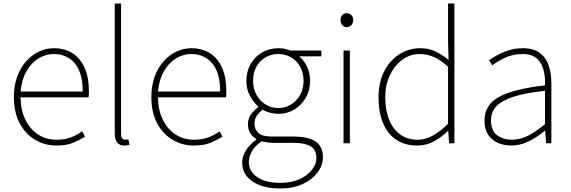

<svg xmlns="http://www.w3.org/2000/svg" viewBox="-20 -814 3243 1091"><path d="M300 13Q234 13 179 -20Q124 -53 91.5 -114.5Q59 -176 59 -262Q59 -327 77.5 -378Q96 -429 128.5 -465.5Q161 -502 201.5 -521Q242 -540 286 -540Q347 -540 391.5 -512Q436 -484 460.5 -429.5Q485 -375 485 -297Q485 -289 485 -280.5Q485 -272 483 -261H97Q97 -192 122.5 -137.5Q148 -83 194 -51.5Q240 -20 302 -20Q347 -20 382 -33Q417 -46 447 -68L463 -37Q433 -19 396 -3Q359 13 300 13ZM97 -294H450Q450 -401 405 -454Q360 -507 286 -507Q239 -507 198 -481.5Q157 -456 130 -408.5Q103 -361 97 -294Z M686 13Q669 13 657 5.5Q645 -2 638.5 -18Q632 -34 632 -59V-794H668V-53Q668 -37 674 -28.5Q680 -20 690 -20Q693 -20 697 -20.5Q701 -21 709 -22L716 9Q709 10 703 11.5Q697 13 686 13Z M1081 13Q1015 13 960 -20Q905 -53 872.5 -114.5Q840 -176 840 -262Q840 -327 858.5 -378Q877 -429 909.5 -465.5Q942 -502 982.5 -521Q1023 -540 1067 -540Q1128 -540 1172.5 -512Q1217 -484 1241.5 -429.5Q1266 -375 1266 -297Q1266 -289 1266 -280.5Q1266 -272 1264 -261H878Q878 -192 903.5 -137.5Q929 -83 975 -51.5Q1021 -20 1083 -20Q1128 -20 1163 -33Q1198 -46 1228 -68L1244 -37Q1214 -19 1177 -3Q1140 13 1081 13ZM878 -294H1231Q1231 -401 1186 -454Q1141 -507 1067 -507Q1020 -507 979 -481.5Q938 -456 911 -408.5Q884 -361 878 -294Z M1572 257Q1505 257 1456.5 238.5Q1408 220 1382 187Q1356 154 1356 110Q1356 75 1377.5 40.5Q1399 6 1436 -20V-24Q1416 -36 1402.5 -57Q1389 -78 1389 -108Q1389 -144 1409.5 -168.5Q1430 -193 1447 -205V-209Q1422 -231 1401 -268.5Q1380 -306 1380 -354Q1380 -408 1404 -450Q1428 -492 1469.5 -516Q1511 -540 1561 -540Q1584 -540 1601.5 -536Q1619 -532 1630 -527H1806V-494H1680Q1708 -471 1725 -435Q1742 -399 1742 -354Q1742 -302 1718 -259.5Q1694 -217 1653 -192Q1612 -167 1561 -167Q1539 -167 1514.5 -173.5Q1490 -180 1472 -191Q1454 -177 1440 -157.5Q1426 -138 1426 -111Q1426 -81 1447 -59.5Q1468 -38 1529 -38H1646Q1733 -38 1774 -9.5Q1815 19 1815 80Q1815 124 1785 165Q1755 206 1700.5 231.5Q1646 257 1572 257ZM1561 -200Q1600 -200 1632.5 -219.5Q1665 -239 1685 -274Q1705 -309 1705 -354Q1705 -401 1685.5 -435.5Q1666 -470 1633.5 -488.5Q1601 -507 1561 -507Q1522 -507 1489.5 -488.5Q1457 -470 1437.5 -436Q1418 -402 1418 -354Q1418 -309 1438 -274Q1458 -239 1490.5 -219.5Q1523 -200 1561 -200ZM1574 225Q1637 225 1682.5 204Q1728 183 1753 150.5Q1778 118 1778 84Q1778 37 1745.5 17.5Q1713 -2 1651 -2H1531Q1526 -2 1507.5 -4Q1489 -6 1467 -11Q1428 15 1411 46.5Q1394 78 1394 107Q1394 159 1441 192Q1488 225 1574 225Z M1932 0V-527H1968V0ZM1951 -660Q1935 -660 1925 -671Q1915 -682 1915 -701Q1915 -718 1925 -728.5Q1935 -739 1951 -739Q1966 -739 1976.5 -728.5Q1987 -718 1987 -701Q1987 -682 1976.5 -671Q1966 -660 1951 -660Z M2349 13Q2283 13 2234 -18.5Q2185 -50 2158 -111.5Q2131 -173 2131 -262Q2131 -347 2163.5 -409.5Q2196 -472 2249.5 -506Q2303 -540 2367 -540Q2415 -540 2452 -523Q2489 -506 2529 -474L2526 -573V-794H2562V0H2532L2527 -70H2525Q2492 -37 2448 -12Q2404 13 2349 13ZM2352 -20Q2398 -20 2440.5 -44Q2483 -68 2526 -111V-435Q2483 -474 2444.5 -490.5Q2406 -507 2365 -507Q2310 -507 2265.5 -474Q2221 -441 2195 -385.5Q2169 -330 2169 -262Q2169 -190 2190.5 -135.5Q2212 -81 2253 -50.5Q2294 -20 2352 -20Z M2885 13Q2844 13 2809.5 -2Q2775 -17 2754 -48.5Q2733 -80 2733 -130Q2733 -218 2816 -263.5Q2899 -309 3077 -329Q3079 -372 3069.5 -412.5Q3060 -453 3032 -480Q3004 -507 2949 -507Q2893 -507 2848 -485Q2803 -463 2777 -443L2759 -472Q2776 -484 2804.5 -500Q2833 -516 2870.5 -528Q2908 -540 2951 -540Q3013 -540 3048.5 -512.5Q3084 -485 3098.5 -440Q3113 -395 3113 -341V0H3083L3078 -70H3075Q3035 -37 2986.5 -12Q2938 13 2885 13ZM2888 -20Q2935 -20 2980 -42.5Q3025 -65 3077 -109V-298Q2963 -286 2895.5 -263.5Q2828 -241 2799 -208.5Q2770 -176 2770 -131Q2770 -70 2805 -45Q2840 -20 2888 -20Z"/></svg>

Font: Noto Sans SC Thin Thin
Style: Regular
Weight: 250
Version: Version 2.004-H2;hotconv 1.0.118;makeotfexe 2.5.65603